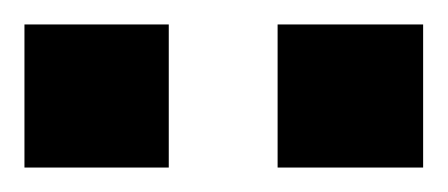

<svg xmlns="http://www.w3.org/2000/svg" viewBox="-20 -743 366 157"><path d="M0 -606V-723H118V-606ZM207 -606V-723H326V-606Z"/></svg>

Font: Archivo SemiBold
Style: Bold
Weight: 700
Version: Version 2.001